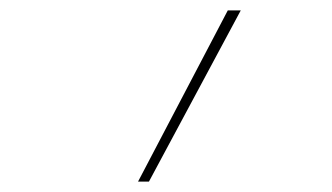

<svg xmlns="http://www.w3.org/2000/svg" viewBox="-20 -792 640 370"><path d="M246 -442 419 -772H444L267 -442Z"/></svg>

Font: Iosevka SS04 Thin Extended
Style: Italic
Weight: 100
Width: 7
Italic angle: -9°
Monospace: yes
Designer: Belleve Invis
Foundry: Belleve Invis
Version: Version 19.0.0; ttfautohint (v1.8.4)